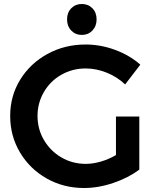

<svg xmlns="http://www.w3.org/2000/svg" viewBox="-20 -932 787 962"><path d="M561 -348H678V-82Q623 -41 548 -15.5Q473 10 401 10Q298 10 213.5 -38Q129 -86 80 -168.5Q31 -251 31 -351Q31 -451 81 -532.5Q131 -614 217.5 -661.5Q304 -709 409 -709Q484 -709 557 -682Q630 -655 683 -608L607 -509Q567 -547 514.5 -568Q462 -589 409 -589Q343 -589 287.5 -557.5Q232 -526 200 -471Q168 -416 168 -351Q168 -285 200.5 -230Q233 -175 288 -143Q343 -111 410 -111Q446 -111 485.5 -122.5Q525 -134 561 -155ZM464 -835Q464 -801 443 -779Q422 -757 390 -757Q358 -757 337 -779Q316 -801 316 -835Q316 -869 337 -890.5Q358 -912 390 -912Q422 -912 443 -890.5Q464 -869 464 -835Z"/></svg>

Font: Montserrat Medium
Style: Regular
Weight: 500
Designer: Julieta Ulanovsky
Foundry: Julieta Ulanovsky
Version: Version 6.001